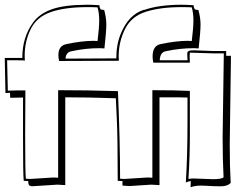

<svg xmlns="http://www.w3.org/2000/svg" viewBox="-21 -754 995 809"><path d="M21 -363 2 -362 -1 -510H73Q73 -598 119 -660Q146 -697 199 -715.5Q252 -734 348 -734Q368 -734 398 -732Q398 -725 399.5 -722Q401 -719 402 -716.5Q403 -714 405 -714Q411 -712 418 -712Q427 -679 427 -650.5Q427 -622 419 -550L399 -551Q339 -551 280 -538Q257 -534 255 -507L469 -508Q469 -567 488 -612Q521 -693 586 -713V-712Q649 -734 744 -734Q765 -734 795 -732Q795 -725 796.5 -722Q798 -719 799 -716.5Q800 -714 802 -714Q808 -712 815 -712Q824 -679 824 -650.5Q824 -622 816 -550L796 -551Q736 -551 677 -538Q654 -534 652 -500H769V-502L768 -525Q768 -535 770.5 -536.5Q773 -538 776 -540Q782 -542 798 -542L880 -539H932V-519H952V-505L947 -145Q947 -52 951 17Q937 31 909 31Q881 31 852 29L827 28Q800 28 782 35Q782 30 782.5 22Q783 14 783 9Q772 10 762 15Q769 -97 769 -239V-343Q752 -344 725 -344H651V26Q625 24 616 24L524 30Q517 30 495 28V9L475 8Q475 -178 471 -256Q467 -334 467 -340Q350 -344 254 -344V26Q230 24 221 24L127 30Q125 30 118.5 30.5Q112 31 110 30.5Q108 30 104 28Q98 26 98 9L79 8Q76 -19 76 -177V-343L22 -342ZM771 -582 787 -581Q794 -637 794 -668Q794 -699 787 -723Q772 -724 744 -724Q655 -724 593.5 -704.5Q532 -685 505.5 -631Q479 -577 479 -516Q479 -505 480 -498L228 -497Q225 -511 225 -522Q225 -561 258 -568Q324 -582 374 -582L390 -581Q397 -637 397 -668Q397 -699 390 -723Q375 -724 348 -724Q254 -724 194 -703.5Q134 -683 108.5 -631.5Q83 -580 83 -520Q83 -506 84 -499Q73 -500 49 -500H9L12 -372Q27 -373 51 -373H86L85 -184Q85 -27 88 -1Q95 0 106 0L202 -6Q217 -6 224 -5V-374Q351 -374 476 -370Q485 -154 485 -1Q492 0 503 0L598 -6Q613 -6 621 -5V-374Q718 -374 779 -371V-184Q779 -92 773 0Q783 -2 795 -2L877 1Q913 1 921 -7Q917 -82 917 -176L922 -525V-529H880L783 -532H779V-531L778 -518L779 -490H625Q622 -504 622 -516Q622 -561 655 -568Q721 -582 771 -582Z"/></svg>

Font: Londrina Shadow
Style: Regular
Weight: 400
Designer: Marcelo Magalhaes
Foundry: Marcelo Magalhaes
Version: Version 1.001 2011